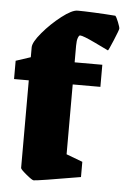

<svg xmlns="http://www.w3.org/2000/svg" viewBox="-55 -703 495 753"><g transform="rotate(5 192.0 -326.0)"><path d="M53 -31V-376H-5V-448L53 -467V-506Q53 -526 85.5 -564.5Q118 -603 158 -634Q198 -665 220 -665Q243 -665 286.5 -663Q330 -661 369 -658Q374 -653 381.5 -634Q389 -615 389 -609Q389 -604 371.5 -562Q354 -520 352 -520Q348 -522 299 -545.5Q250 -569 238 -569Q234 -569 230 -558.5Q226 -548 226 -528V-462H335V-375H226V-100L290 -76V-16Q122 13 106 13Q100 13 76.5 -6.5Q53 -26 53 -31Z"/></g></svg>

Font: Grenze Black
Style: Regular
Weight: 900
Designer: Renata Polastri
Foundry: Omnibus-Type
Version: Version 1.002; ttfautohint (v1.8)